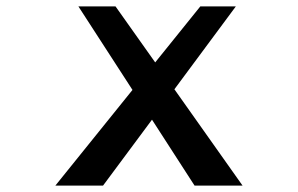

<svg xmlns="http://www.w3.org/2000/svg" viewBox="-20 -580 931 600"><path d="M738 0H588L455 -206L302 0H153L394 -299L225 -560H341L465 -385L606 -560H717L525 -301Z"/></svg>

Font: OpenDyslexic
Style: Regular
Weight: 400
Designer: Abbie Gonzalez
Version: Version 0.920;hotconv 1.0.109;makeotfexe 2.5.65596